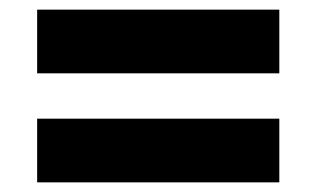

<svg xmlns="http://www.w3.org/2000/svg" viewBox="-20 -463 657 398"><path d="M57 -311V-443H559V-311ZM57 -85V-217H559V-85Z"/></svg>

Font: Archivo SemiCondensed Black
Style: Regular
Weight: 900
Width: 4
Designer: Hector Gatti
Foundry: Omnibus-Type
Version: Version 2.001